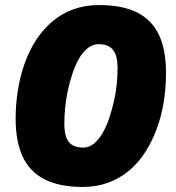

<svg xmlns="http://www.w3.org/2000/svg" viewBox="-20 -730 697 761"><path d="M308 11Q215 11 156 -19.5Q97 -50 69.5 -110Q42 -170 42 -259Q42 -317 51 -373Q60 -429 78 -479.5Q96 -530 123.5 -572Q151 -614 187.5 -645Q224 -676 270.5 -693Q317 -710 372 -710Q466 -710 524.5 -680Q583 -650 610.5 -590.5Q638 -531 638 -441Q638 -382 629 -326Q620 -270 601.5 -220Q583 -170 556 -127.5Q529 -85 492 -54Q455 -23 409 -6Q363 11 308 11ZM309 -145Q333 -145 352 -160.5Q371 -176 386.5 -202.5Q402 -229 413 -262Q424 -295 432 -330.5Q440 -366 443 -399.5Q446 -433 446 -459Q446 -494 438 -514.5Q430 -535 413.5 -545Q397 -555 372 -555Q348 -555 328 -539.5Q308 -524 293 -497.5Q278 -471 267 -438Q256 -405 248.5 -369.5Q241 -334 238 -301Q235 -268 235 -240Q235 -207 242.5 -186Q250 -165 267 -155Q284 -145 309 -145Z"/></svg>

Font: Georama ExtraBold
Style: Italic
Weight: 800
Italic angle: -9°
Version: Version 1.001